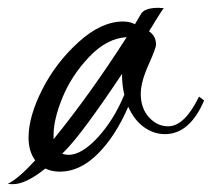

<svg xmlns="http://www.w3.org/2000/svg" viewBox="-85 -407 542 491"><path d="M-65 63Q-38 50 5 3Q-12 -20 -12 -55Q-12 -109 23 -178Q58 -247 116 -299.5Q174 -352 230 -352Q248 -352 260 -345L276 -372Q285 -387 321 -387Q323 -387 327.5 -386.5Q332 -386 334 -386Q331 -383 326 -375L312 -353Q304 -339 296 -327Q314 -315 314 -293Q314 -284 294.5 -240.5Q275 -197 275 -167Q275 -130 296 -107Q317 -84 345 -84Q387 -84 424 -160L437 -150Q400 -64 337 -64Q308 -64 283 -82Q258 -100 243 -134Q210 -58 164.5 -13Q119 32 68 32Q47 32 31 24Q-19 64 -52 64Q-61 64 -65 63ZM52 -51Q147 -168 239 -312Q188 -309 143 -261.5Q98 -214 75 -158Q52 -102 52 -62ZM74 -14Q82 -11 90 -11Q124 -11 165 -55.5Q206 -100 233 -165Q227 -188 227 -218Q123 -62 79 -19Z"/></svg>

Font: DancingScriptRegular
Style: Regular
Weight: 400
Designer: Pablo Impallari
Foundry: Pablo Impallari. www.impallari.com
Version: Version 1.002